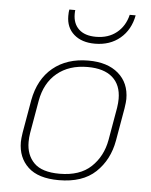

<svg xmlns="http://www.w3.org/2000/svg" viewBox="-51 -720 609 773"><g transform="rotate(5 254.0 -334.0)"><path d="M50 -130Q50 -143 54 -169L77 -301Q93 -387 149.5 -433.5Q206 -480 293 -480Q370 -480 414 -442Q458 -404 458 -339Q458 -327 454 -301L431 -169Q417 -90 364 -40Q311 10 215 10Q132 10 91 -28.5Q50 -67 50 -130ZM401 -169 424 -301Q427 -321 427 -337Q427 -393 392.5 -423.5Q358 -454 292 -454Q217 -454 168.5 -414Q120 -374 107 -301L84 -169Q81 -151 81 -133Q81 -80 113 -48Q145 -16 216 -16Q298 -16 343.5 -59Q389 -102 401 -169ZM196 -652Q196 -669 198 -678H222Q221 -673 221 -662Q221 -623 245 -600.5Q269 -578 314 -578Q364 -578 397.5 -605Q431 -632 442 -678H466Q455 -619 414 -584.5Q373 -550 312 -550Q259 -550 227.5 -577.5Q196 -605 196 -652Z"/></g></svg>

Font: KoHo ExtraLight
Style: Italic
Weight: 275
Italic angle: -10°
Version: Version 1.000; ttfautohint (v1.6)